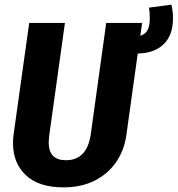

<svg xmlns="http://www.w3.org/2000/svg" viewBox="-20 -792 766 828"><path d="M574 -561 525 -210Q516 -145 481.5 -94Q447 -43 389 -13.5Q331 16 254 16Q147 16 91.5 -36.5Q36 -89 36 -175Q36 -194 39 -215L106 -693H260L192 -206Q190 -186 190 -178Q190 -101 264 -101Q354 -101 371 -210L438 -693H593L585 -638Q607 -644 616.5 -662.5Q626 -681 626 -713Q626 -742 622 -759L719 -772Q726 -746 726 -714Q726 -641 686.5 -602Q647 -563 574 -561Z"/></svg>

Font: Fira Sans Condensed
Style: Bold Italic
Weight: 700
Width: 3
Italic angle: -8°
Designer: Carrois Corporate & Edenspiekermann AG
Foundry: Carrois Corporate GbR & Edenspiekermann AG
Version: Version 4.203